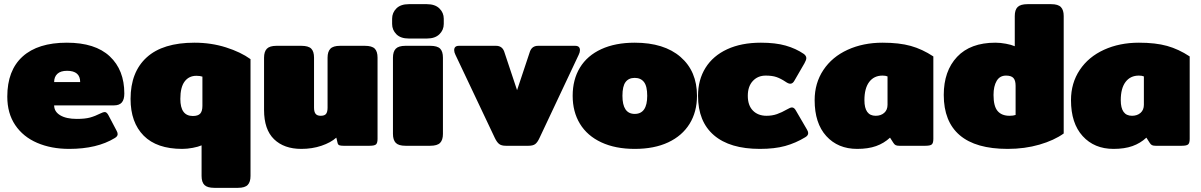

<svg xmlns="http://www.w3.org/2000/svg" viewBox="-20 -700 5768 922"><path d="M15 -236Q15 -362 88.5 -428.5Q162 -495 301 -495Q437 -495 507 -429.5Q577 -364 577 -251Q577 -222 565 -208Q553 -194 528 -194H240Q240 -164 269 -146.5Q298 -129 349 -129Q388 -129 412 -135.5Q436 -142 464 -156Q476 -162 483 -162Q492 -162 500 -148L539 -74Q545 -64 545 -56Q545 -45 531 -37Q446 15 312 15Q226 15 158.5 -14Q91 -43 53 -99.5Q15 -156 15 -236ZM365 -306Q365 -360 302 -360Q271 -360 255.5 -345.5Q240 -331 240 -306Z M948 145V-2Q932 5 905.5 10Q879 15 855 15Q733 15 670 -48.5Q607 -112 607 -225Q607 -354 684.5 -424.5Q762 -495 914 -495Q994 -495 1065 -472.5Q1136 -450 1183 -416V145Q1183 174 1169.5 188Q1156 202 1123 202H1009Q976 202 962 188.5Q948 175 948 145ZM952 -192V-332Q941 -336 923 -336Q887 -336 866.5 -308.5Q846 -281 846 -225Q846 -143 906 -143Q931 -143 941.5 -154.5Q952 -166 952 -192Z M1248 -172V-423Q1248 -452 1261.5 -466Q1275 -480 1308 -480H1427Q1461 -480 1474.5 -466.5Q1488 -453 1488 -423V-183Q1488 -163 1495.5 -153.5Q1503 -144 1520 -144Q1539 -144 1546 -153.5Q1553 -163 1553 -183V-423Q1553 -452 1566.5 -466Q1580 -480 1613 -480H1732Q1766 -480 1779.5 -466.5Q1793 -453 1793 -423V-33Q1793 -13 1785.5 -6.5Q1778 0 1755 0H1629Q1616 0 1609.5 -2.5Q1603 -5 1601 -14L1595 -39Q1568 -15 1523.5 0Q1479 15 1427 15Q1344 15 1296 -31.5Q1248 -78 1248 -172Z M1863 -585V-610Q1863 -639 1883.5 -659.5Q1904 -680 1943 -680H2030Q2069 -680 2090 -659.5Q2111 -639 2111 -610V-585Q2111 -556 2090 -535.5Q2069 -515 2030 -515H1943Q1904 -515 1883.5 -535.5Q1863 -556 1863 -585ZM1867 -57V-423Q1867 -452 1880.5 -466Q1894 -480 1927 -480H2046Q2080 -480 2093.5 -466.5Q2107 -453 2107 -423V-57Q2107 -28 2093.5 -14Q2080 0 2046 0H1927Q1894 0 1880.5 -14Q1867 -28 1867 -57Z M2356 -38 2167 -437Q2161 -449 2161 -459Q2161 -480 2184 -480H2362Q2391 -480 2401 -453L2463 -267L2525 -453Q2535 -480 2564 -480H2742Q2765 -480 2765 -459Q2765 -449 2759 -437L2571 -38Q2561 -16 2550 -8Q2539 0 2518 0H2409Q2388 0 2377 -8.5Q2366 -17 2356 -38Z M2730 -240Q2730 -318 2765 -375.5Q2800 -433 2867.5 -464Q2935 -495 3028 -495Q3169 -495 3248 -426.5Q3327 -358 3327 -240Q3327 -163 3291.5 -105.5Q3256 -48 3189 -16.5Q3122 15 3028 15Q2935 15 2867.5 -16.5Q2800 -48 2765 -105.5Q2730 -163 2730 -240ZM3088 -240Q3088 -286 3072.5 -306Q3057 -326 3028 -326Q2999 -326 2984 -306Q2969 -286 2969 -240Q2969 -153 3028 -153Q3088 -153 3088 -240Z M3332 -240Q3332 -317 3368 -374.5Q3404 -432 3472 -463.5Q3540 -495 3634 -495Q3704 -495 3753 -481Q3802 -467 3840 -441Q3852 -432 3852 -421Q3852 -412 3843 -396L3795 -313Q3787 -298 3775 -298Q3766 -298 3753 -307Q3729 -323 3708.5 -330Q3688 -337 3657 -337Q3619 -337 3595 -311Q3571 -285 3571 -240Q3571 -194 3595.5 -169Q3620 -144 3661 -144Q3688 -144 3711 -152Q3734 -160 3760 -175Q3775 -184 3783 -184Q3794 -184 3802 -169L3855 -78Q3861 -68 3861 -61Q3861 -49 3847 -41Q3801 -13 3750.5 1Q3700 15 3629 15Q3485 15 3408.5 -50.5Q3332 -116 3332 -240Z M3892 -219Q3892 -301 3934 -364Q3976 -427 4050.5 -461Q4125 -495 4218 -495Q4298 -495 4353.5 -479.5Q4409 -464 4462 -429V-33Q4462 -13 4454.5 -6.5Q4447 0 4424 0H4298Q4287 0 4281 -3Q4275 -6 4270 -14L4254 -39Q4225 -12 4187 1.5Q4149 15 4096 15Q4004 15 3948 -46.5Q3892 -108 3892 -219ZM4242 -197V-333Q4233 -337 4218 -337Q4177 -337 4154 -306.5Q4131 -276 4131 -219Q4131 -144 4185 -144Q4210 -144 4226 -158Q4242 -172 4242 -197Z M4512 -244Q4512 -359 4576 -427Q4640 -495 4760 -495Q4784 -495 4810.5 -490Q4837 -485 4853 -478V-623Q4853 -653 4867 -666.5Q4881 -680 4914 -680H5028Q5061 -680 5074.5 -666Q5088 -652 5088 -623V-59Q5042 -26 4971.5 -5.5Q4901 15 4819 15Q4666 15 4589 -50.5Q4512 -116 4512 -244ZM4857 -148V-288Q4857 -314 4846.5 -325.5Q4836 -337 4811 -337Q4781 -337 4766 -311.5Q4751 -286 4751 -244Q4751 -190 4770.5 -167Q4790 -144 4828 -144Q4846 -144 4857 -148Z M5123 -219Q5123 -301 5165 -364Q5207 -427 5281.5 -461Q5356 -495 5449 -495Q5529 -495 5584.5 -479.5Q5640 -464 5693 -429V-33Q5693 -13 5685.5 -6.5Q5678 0 5655 0H5529Q5518 0 5512 -3Q5506 -6 5501 -14L5485 -39Q5456 -12 5418 1.5Q5380 15 5327 15Q5235 15 5179 -46.5Q5123 -108 5123 -219ZM5473 -197V-333Q5464 -337 5449 -337Q5408 -337 5385 -306.5Q5362 -276 5362 -219Q5362 -144 5416 -144Q5441 -144 5457 -158Q5473 -172 5473 -197Z"/></svg>

Font: Mitr
Style: Bold
Weight: 700
Designer: Thanarat Vachiruckul
Foundry: Cadson Demak
Version: Version 1.003